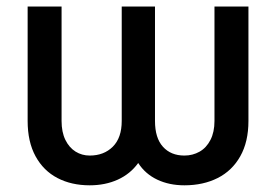

<svg xmlns="http://www.w3.org/2000/svg" viewBox="-20 -550 833 580"><path d="M63.5 -530.3H166V-184.6Q166 -150.9 177.5 -127.4Q189 -104 208.3 -92Q227.5 -80.1 251 -80.1Q293.9 -80.1 320.8 -106.9Q347.7 -133.8 347.7 -184.6V-530.3H448.2V-184.6Q448.2 -133.3 472.2 -106.7Q496.1 -80.1 537.1 -80.1Q562 -80.1 582.8 -91.8Q603.5 -103.5 615.7 -127.2Q627.9 -150.9 627.9 -184.6V-530.3H730.5V-184.6Q730.5 -121.6 705.8 -77.9Q681.2 -34.2 637.5 -12.2Q593.8 9.8 537.1 9.8Q491.2 9.8 455.1 -7.3Q418.9 -24.4 397.5 -57.6Q373.5 -24.4 335.7 -7.3Q297.9 9.8 251 9.8Q195.8 9.8 153.6 -12.2Q111.3 -34.2 87.4 -77.9Q63.5 -121.6 63.5 -184.6Z"/></svg>

Font: Pretendard GOV Medium
Style: Regular
Weight: 500
Designer: Base glyphs from Inter by Rasmus Andersson; Hangeul glyphs from Noto Sans CJK(Source Han Sans) by Jang Soo-young and Kan
Foundry: Kil Hyung-jin
Version: Version 1.309